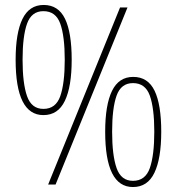

<svg xmlns="http://www.w3.org/2000/svg" viewBox="-20 -744 712 774"><path d="M155 -280Q43 -280 43 -503Q43 -611 70.5 -667.5Q98 -724 156 -724Q215 -724 242 -668.5Q269 -613 269 -503Q269 -395 241.5 -337.5Q214 -280 155 -280ZM174 0 464 -714H494L204 0ZM155 -305Q205 -305 223 -356.5Q241 -408 241 -503Q241 -598 223 -648.5Q205 -699 155 -699Q107 -699 89 -648.5Q71 -598 71 -503Q71 -408 89 -356.5Q107 -305 155 -305ZM516 10Q404 10 404 -213Q404 -321 431.5 -377.5Q459 -434 517 -434Q576 -434 603 -378.5Q630 -323 630 -213Q630 -105 602.5 -47.5Q575 10 516 10ZM516 -15Q566 -15 584 -66.5Q602 -118 602 -213Q602 -308 584 -358.5Q566 -409 516 -409Q468 -409 450 -358.5Q432 -308 432 -213Q432 -118 450 -66.5Q468 -15 516 -15Z"/></svg>

Font: Noto Serif Georgian ExtraCondensed Thin
Style: Regular
Weight: 100
Width: 2
Designer: Monotype Design Team, Akaki Razmadze
Foundry: Google LLC
Version: Version 2.003; ttfautohint (v1.8.4.7-5d5b)